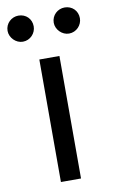

<svg xmlns="http://www.w3.org/2000/svg" viewBox="-126 -796 494 842"><g transform="rotate(-10 121.0 -375.5)"><path d="M75.3 0H164.8V-545.5H75.3ZM-40.1 -693.2C-40.1 -662.6 -12.8 -634.9 18.1 -634.9C51.5 -634.9 76.3 -662.6 76.3 -693.2C76.3 -726.6 51.5 -751.1 18.1 -751.1C-12.8 -751.1 -40.1 -726.6 -40.1 -693.2ZM165.5 -693.2C165.5 -662.6 192.8 -634.9 223.7 -634.9C257.1 -634.9 282 -662.6 282 -693.2C282 -726.6 257.1 -751.1 223.7 -751.1C192.8 -751.1 165.5 -726.6 165.5 -693.2Z"/></g></svg>

Font: GiG Sans Text
Style: Regular
Weight: 400
Designer: Andreas Faust
Version: Version 1.100;FEAKit 1.0